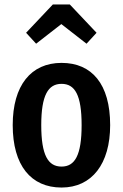

<svg xmlns="http://www.w3.org/2000/svg" viewBox="-20 -826 552 861"><path d="M142 -630 255 -718 368 -630 413 -679 293 -806H217L97 -679ZM256 -544C119 -544 37 -443 37 -265C37 -84 119 15 256 15C392 15 474 -91 474 -265C474 -449 392 -544 256 -544ZM256 -450C316 -450 346 -400 346 -265C346 -130 316 -79 256 -79C196 -79 165 -129 165 -265C165 -399 196 -450 256 -450Z"/></svg>

Font: Fira Sans Condensed Medium
Style: Regular
Weight: 500
Width: 3
Designer: Carrois Corporate & Edenspiekermann AG
Foundry: Carrois Corporate GbR & Edenspiekermann AG
Version: Version 4.202;PS 004.202;hotconv 1.0.88;makeotf.lib2.5.64775